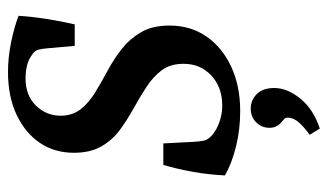

<svg xmlns="http://www.w3.org/2000/svg" viewBox="-194 -430 839 492"><g transform="rotate(-90 226.0 -183.5)"><path d="M188 12Q141 12 98 1.5Q55 -9 23 -27Q25 -70 32.5 -111Q40 -152 50 -185H105L109 -108Q110 -92 112 -81.5Q114 -71 126 -60Q140 -48 160.5 -41Q181 -34 202 -34Q249 -34 279 -62Q309 -90 309 -133Q309 -167 292.5 -189Q276 -211 250 -228Q224 -245 195 -261Q166 -277 140 -296Q114 -315 97.5 -343.5Q81 -372 81 -414Q81 -464 106.5 -501.5Q132 -539 178.5 -561Q225 -583 288 -583Q324 -583 362 -575.5Q400 -568 432 -556Q430 -523 424 -484.5Q418 -446 410 -412H355L349 -479Q348 -493 345.5 -504Q343 -515 331 -522Q321 -530 305.5 -534Q290 -538 271 -538Q228 -538 202 -511.5Q176 -485 176 -448Q176 -418 192.5 -397Q209 -376 235 -360Q261 -344 291 -328Q321 -312 347 -291.5Q373 -271 390 -242Q407 -213 407 -169Q407 -115 379 -74.5Q351 -34 301.5 -11Q252 12 188 12ZM143 216 127 190Q143 179 156.5 165Q170 151 171 135Q171 128 168 125.5Q165 123 161 119Q154 114 149.5 106Q145 98 145 87Q145 67 159 53Q173 39 194 39Q216 39 231.5 54.5Q247 70 247 99Q247 133 219.5 166.5Q192 200 143 216Z"/></g></svg>

Font: Yrsa Medium
Style: Italic
Weight: 500
Italic angle: -7.10001°
Designer: Anna Giedrys (Yrsa+Rasa design), David Brezina (Yrsa art-direction, Rasa art-direction, design)
Foundry: Rosetta Type Foundry
Version: Version 2.004